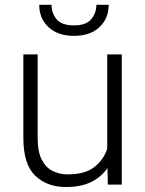

<svg xmlns="http://www.w3.org/2000/svg" viewBox="-20 -749 589 779"><path d="M417.5 0 416 -67.4Q391.6 -31.2 350.1 -10.7Q308.6 9.8 248 9.8Q170.4 9.8 122.6 -36.4Q74.7 -82.5 74.7 -190.4V-528.3H132.8V-189.5Q132.8 -133.3 149.4 -101.1Q166 -68.8 193.8 -55.2Q221.7 -41.5 254.9 -41.5Q324.7 -41.5 362.5 -71Q400.4 -100.6 415 -145.5V-528.3H474.1V0ZM371.1 -729.5H420.9Q420.9 -673.8 383.3 -638.7Q345.7 -603.5 280.3 -603.5Q214.8 -603.5 177 -638.7Q139.2 -673.8 139.2 -729.5H189Q189 -695.8 209.5 -670.9Q230 -646 280.3 -646Q329.1 -646 350.1 -671.1Q371.1 -696.3 371.1 -729.5Z"/></svg>

Font: Vazirmatn FD ExtraLight
Style: Regular
Weight: 200
Designer: Saber Rastikerdar
Foundry: Saber Rastikerdar
Version: Version 33.003